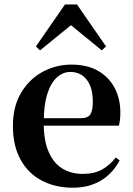

<svg xmlns="http://www.w3.org/2000/svg" viewBox="-20 -850 612 886"><path d="M316.2 16.2Q235.8 16.2 173.2 -16.5Q110.6 -49.1 75.1 -113Q39.6 -176.9 39.6 -268.8Q39.6 -358.8 77.6 -422.2Q115.5 -485.7 177.2 -518.8Q238.9 -551.9 309.4 -551.9Q383.1 -551.9 433.5 -522.5Q483.8 -493.1 509.6 -443.2Q535.4 -393.3 535.4 -330.9Q535.4 -296.1 528.7 -270.2H98.1V-304.6H353.4Q385.5 -304.6 396.9 -322.2Q408.3 -339.8 408.3 -380.4Q408.3 -446.3 380.2 -482.2Q352.1 -518 304.1 -518Q270.7 -518 242.6 -492.9Q214.6 -467.8 198.1 -416Q181.7 -364.1 181.7 -282.7Q181.7 -200.5 204.9 -148.2Q228 -95.8 268.8 -71.7Q309.5 -47.5 361.4 -47.5Q414.4 -47.5 450.9 -67.7Q487.3 -87.9 514.2 -123.2L532.1 -109.9Q500.6 -49.8 445.7 -16.8Q390.7 16.2 316.2 16.2ZM449.6 -617.5 268.7 -765.6H346.6L164.7 -617.5L145.8 -635.9L279.9 -829.5H335.1L469.2 -635.9Z"/></svg>

Font: Noto Serif SC
Style: Regular
Weight: 200
Designer: Ryoko NISHIZUKA 西塚涼子 (kana & ideographs); Frank Grießhammer (Latin, Greek & Cyrillic); Wenlong ZHANG 张文龙 (bopomofo); San
Foundry: Adobe
Version: Version 2.001;hotconv 1.1.0;makeotfexe 2.6.0